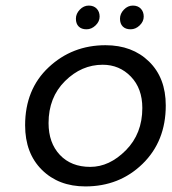

<svg xmlns="http://www.w3.org/2000/svg" viewBox="-20 -661 615 688"><path d="M298 -641Q316 -641 326.5 -630Q337 -619 337 -601.5Q337 -584 322.5 -570Q308 -556 290 -556Q272 -556 262 -566Q252 -576 252 -594Q252 -612 266 -626.5Q280 -641 298 -641ZM456 -641Q474 -641 484.5 -630Q495 -619 495 -601.5Q495 -584 480.5 -570Q466 -556 448 -556Q430 -556 420 -566Q410 -576 410 -594Q410 -612 424 -626.5Q438 -641 456 -641ZM286 7Q190 7 130 -52.5Q70 -112 70 -212Q70 -341 154.5 -420Q239 -499 358 -499Q454 -499 514 -440.5Q574 -382 574 -283Q574 -155 491 -74Q408 7 286 7ZM490 -274Q490 -344 449 -386.5Q408 -429 348 -429Q272 -429 213 -370.5Q154 -312 154 -220Q154 -149 194.5 -106Q235 -63 303.5 -63Q372 -63 431 -122.5Q490 -182 490 -274Z"/></svg>

Font: Sanchez
Style: Italic
Weight: 400
Designer: Daniel Hernández
Foundry: LatinoType
Version: Version 1.001